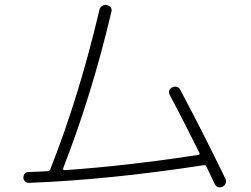

<svg xmlns="http://www.w3.org/2000/svg" viewBox="-20 -765 1040 797"><path d="M99.6 -5.9Q90.8 -5.9 84 -12.2Q77.1 -18.6 77.1 -27.8Q77.1 -37.1 83 -43.9Q88.9 -50.8 97.7 -50.8Q153.3 -52.7 179.7 -54.7Q186.5 -54.7 189.5 -63.5Q189.5 -64.5 190.4 -66.4Q309.6 -369.1 392.6 -723.6Q394.5 -734.4 403.8 -740.2Q413.1 -746.1 422.9 -744.1Q447.3 -738.3 442.4 -715.8Q361.3 -372.1 242.2 -66.4Q240.2 -59.6 248 -58.6Q504.9 -76.2 803.7 -122.1Q811.5 -124 807.6 -130.9Q736.3 -274.4 684.6 -371.1Q674.8 -392.6 695.3 -402.3Q704.1 -407.2 714.4 -404.3Q724.6 -401.4 728.5 -391.6Q824.2 -211.9 916 -22.5Q919.9 -13.7 916.5 -3.9Q913.1 5.9 904.3 9.8Q881.8 19.5 871.1 -2Q837.9 -71.3 836.9 -73.2Q834 -81.1 824.2 -79.1Q431.6 -18.6 99.6 -5.9Z"/></svg>

Font: Rounded Mgen+ 1mn light
Style: Regular
Weight: 200
Designer: [Source Han Sans]
Ryoko NISHIZUKA  (kana & ideographs); Paul D. Hunt (Latin, Greek & Cyrillic); Wenlong ZHANG  (bopomofo
Version: Version 1.059.20150602